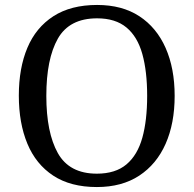

<svg xmlns="http://www.w3.org/2000/svg" viewBox="-20 -745 782 775"><path d="M371 10Q265 10 195 -36Q125 -82 90.5 -165Q56 -248 56 -359Q56 -470 90.5 -552Q125 -634 195.5 -679.5Q266 -725 372 -725Q473 -725 542.5 -679.5Q612 -634 648.5 -551.5Q685 -469 685 -358Q685 -247 648.5 -164.5Q612 -82 542 -36Q472 10 371 10ZM371 -44Q446 -44 490.5 -81.5Q535 -119 554.5 -189Q574 -259 574 -358Q574 -457 554.5 -527Q535 -597 490.5 -634Q446 -671 372 -671Q260 -671 213.5 -589Q167 -507 167 -358Q167 -210 213.5 -127Q260 -44 371 -44Z"/></svg>

Font: Noto Serif Malayalam
Style: Regular
Weight: 400
Designer: Indian type Foundry, Jelle Bosma, Monotype Design Team
Foundry: Monotype Imaging Inc.
Version: Version 2.103